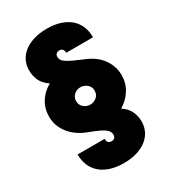

<svg xmlns="http://www.w3.org/2000/svg" viewBox="-220 -823 1020 1147"><g transform="rotate(-30 290.0 -250.0)"><path d="M290.5 213.2Q343.3 213.2 383.4 200.2Q423.5 187.2 450.2 165.3Q476.9 143.5 491 114Q505 84.5 505 50.7Q505 11.2 488.8 -21.8Q472.5 -54.8 437.3 -77.7Q484.7 -105.7 512.3 -150.2Q540 -194.7 540 -249.5Q540 -281.8 530.2 -310.3Q520.3 -338.8 502.4 -363.5Q484.4 -388.1 459.5 -406.7Q434.6 -425.3 404 -438Q358.5 -457.3 330.7 -470.2Q302.8 -483 287.7 -493.7Q272.5 -504.3 266.9 -513.8Q261.3 -523.3 261.3 -534.5Q261.3 -547.2 268.8 -555.3Q276.3 -563.5 290.6 -563.5Q304.3 -563.5 312 -555.3Q319.7 -547.2 319.7 -530.5H505Q505 -572.2 491 -605.8Q476.9 -639.4 450.2 -662.9Q423.5 -686.5 383.4 -699.8Q343.3 -713.2 291 -713.2Q238.5 -713.2 197.7 -700.2Q156.8 -687.2 129.8 -665.3Q102.8 -643.5 88.9 -614Q75 -584.5 75 -550.7Q75 -530.4 79 -512.2Q83 -494 90.8 -477.4Q98.7 -460.8 111.9 -446.9Q125.2 -433 143 -420.8Q94.7 -393.7 67.3 -349.4Q40 -305.2 40 -249.9Q40 -216.2 51.4 -186.1Q62.8 -156 83.2 -131.1Q103.6 -106.1 131.4 -87Q159.2 -67.8 191.8 -55.7Q232 -40.7 257 -29.2Q282 -17.7 295.4 -7.5Q308.8 2.7 314.3 12.9Q319.7 23.2 319.7 34.5Q319.7 47.3 311.9 55.2Q304.1 63 290 63Q276.3 63 268.8 54.9Q261.3 46.8 261.3 29.7H75Q75 72 88.9 105.4Q102.8 138.8 129.8 162.6Q156.8 186.5 197.2 199.8Q237.5 213.2 290.5 213.2ZM290.2 -190Q276.8 -190 265.5 -194.5Q254.2 -199 245.2 -207.1Q236.1 -215.3 231.2 -226.2Q226.3 -237.2 226.3 -250Q226.3 -262.8 231.2 -273.8Q236.1 -284.7 245.2 -293.2Q254.2 -301.7 265.5 -305.8Q276.8 -310 290 -310Q302.5 -310 314.1 -305.5Q325.7 -301 334.9 -292.9Q344.1 -284.9 349.1 -274.1Q354 -263.3 354 -249.9Q354 -236.7 349.1 -225.8Q344.2 -214.9 335.3 -206.9Q326.3 -199 314.8 -194.5Q303.2 -190 290.2 -190Z"/></g></svg>

Font: Golos Text VF
Style: Regular
Weight: 400
Designer: A.Korolkova, Vitaly Kuzmin
Foundry: ParaType Ltd
Version: Version 2.005